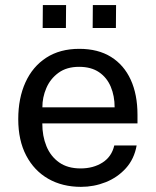

<svg xmlns="http://www.w3.org/2000/svg" viewBox="-20 -717 607 747"><path d="M144.6 -237Q144.4 -187.9 160.7 -148.2Q176.9 -108.6 210.1 -85.1Q243.2 -61.7 293.4 -61.7Q342.9 -61.7 378.7 -84.5Q414.6 -107.3 424.6 -151.1H511.6Q502.3 -98.5 469.8 -62.5Q437.2 -26.5 391.3 -8.2Q345.4 10 295.1 10Q222.8 10 167.8 -21.4Q112.8 -52.9 81.9 -111.9Q51 -170.9 51 -253.3Q51 -334.9 79 -396.5Q107 -458.2 160.2 -492.6Q213.3 -527 288.5 -527Q361.5 -527 411.9 -495.6Q462.3 -464.2 488.6 -406.8Q514.9 -349.3 514.9 -270.8V-237ZM144.9 -299.4H426Q426 -343.8 410.9 -379.6Q395.8 -415.4 365.2 -436.2Q334.6 -457 287.8 -457Q239.2 -457 207.5 -433.7Q175.7 -410.5 160.2 -374.2Q144.6 -337.9 144.9 -299.4ZM340.5 -608 341.2 -697.4H431.6L430.9 -608ZM146 -608 146.7 -697.4H237.1L236.4 -608Z"/></svg>

Font: Public Sans Thin
Style: Regular
Weight: 100
Designer: The Public Sans project authors (U.S. Web Design System). Libre Franklin designed by Pablo Impallari and Rodrigo Fuenzal
Version: Version 1.008